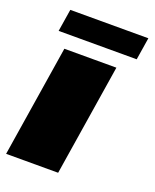

<svg xmlns="http://www.w3.org/2000/svg" viewBox="-127 -736 651 809"><g transform="rotate(20 198.5 -331.0)"><path d="M30.8 -562.5 46.7 -662.5H396.7L380.8 -562.5ZM0 0 79.2 -500H312.5L233.3 0Z"/></g></svg>

Font: BoonTook
Style: Italic
Weight: 400
Italic angle: -9°
Designer: Sungsit Sawaiwan
Foundry: FontUni
Version: Version 3.0